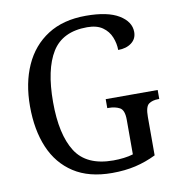

<svg xmlns="http://www.w3.org/2000/svg" viewBox="-82 -799 827 884"><g transform="rotate(-10 331.5 -357.0)"><path d="M372 10Q264 10 193 -36Q122 -82 87 -164.5Q52 -247 52 -358Q52 -466 89 -548.5Q126 -631 198.5 -677.5Q271 -724 377 -724Q479 -724 531.5 -692Q584 -660 584 -612Q584 -580 559.5 -561.5Q535 -543 497 -543Q497 -573 485 -603Q473 -633 446 -652Q419 -671 374 -671Q259 -671 209.5 -591Q160 -511 160 -358Q160 -207 211 -126.5Q262 -46 387 -46Q412 -46 436.5 -49Q461 -52 480 -58V-220Q480 -265 459 -276.5Q438 -288 407 -288H401V-330H644V-288H639Q612 -288 595 -276Q578 -264 578 -216V-36Q531 -13 481.5 -1.5Q432 10 372 10Z"/></g></svg>

Font: Noto Serif Tamil SemiCondensed
Style: Regular
Weight: 400
Width: 4
Designer: Indian Type Foundry, Tom Grace, and the Monotype Design Team
Foundry: Monotype Imaging Inc.
Version: Version 2.004; ttfautohint (v1.8.4.7-5d5b)